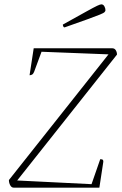

<svg xmlns="http://www.w3.org/2000/svg" viewBox="-20 -863 563 883"><path d="M43 0Q33 0 27 -11Q21 -22 21 -35L479 -613L171 -625L137 -533Q133 -523 127.5 -520Q122 -517 116 -517L135 -641H496Q507 -641 512.5 -632Q518 -623 518 -612L59 -33L401 -16L441 -131Q451 -131 453.5 -127Q456 -123 455 -118L437 0ZM277 -737Q273 -737 271 -741.5Q269 -746 269 -750Q341 -790 377 -810Q413 -830 427 -836.5Q441 -843 446 -843Q455 -843 460 -834Q465 -825 465 -816Q465 -812 461 -807.5Q457 -803 439.5 -796Q422 -789 384 -775Q346 -761 277 -737Z"/></svg>

Font: Petrona Thin
Style: Italic
Weight: 100
Italic angle: -9°
Designer: Ringo R. Seeber
Foundry: Ringo R. Seeber
Version: Version 2.001; ttfautohint (v1.8.3)